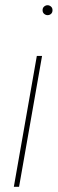

<svg xmlns="http://www.w3.org/2000/svg" viewBox="-20 -715 221 735"><path d="M33 0 121 -501H141L53 0ZM162 -657Q155 -657 149 -662Q143 -667 143 -676Q143 -685 149 -690Q155 -695 162 -695Q169 -695 175 -690Q181 -685 181 -676Q181 -667 175.5 -662Q170 -657 162 -657Z"/></svg>

Font: DM Sans 18pt Thin
Style: Italic
Weight: 250
Italic angle: -10°
Designer: Colophon Foundry, Jonny Pinhorn
Foundry: Colophon Foundry
Version: Version 4.004;gftools[0.9.30]